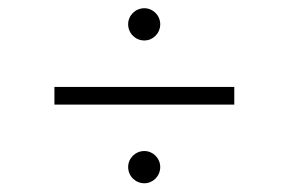

<svg xmlns="http://www.w3.org/2000/svg" viewBox="-20 -511 684 455"><path d="M535.2 -305H109V-263.1H535.2ZM322.1 -415.1C342.7 -415.1 359.7 -432.2 359.7 -453.5C359.7 -474.4 342.7 -491.5 322.1 -491.5C300.8 -491.5 283.7 -474.4 283.7 -453.5C283.7 -432.2 300.8 -415.1 322.1 -415.1ZM322.1 -76.7C342.7 -76.7 359.7 -93.8 359.7 -115.1C359.7 -136 342.7 -153.1 322.1 -153.1C300.8 -153.1 283.7 -136 283.7 -115.1C283.7 -93.8 300.8 -76.7 322.1 -76.7Z"/></svg>

Font: Karasuma Gothic
Style: Thin
Weight: 200
Designer: Rasmus Andersson / Ryoko Ishizuka
Foundry: rsms
Version: Version 1.00